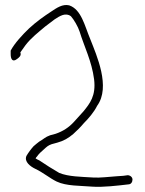

<svg xmlns="http://www.w3.org/2000/svg" viewBox="-20 -644 569 755"><path d="M22 -431C22 -412 29 -398 47 -412C55 -418 65 -425 60 -438C66 -447 73 -456 80 -466C102 -495 132 -518 158 -540C171 -550 183 -559 195 -568C215 -581 238 -596 259 -580C270 -568 287 -539 293 -520C311 -461 341 -403 350 -332C358 -267 333 -237 309 -207C297 -194 283 -178 271 -165C251 -143 228 -128 199 -118L177 -112C157 -105 152 -97 134 -87C126 -81 119 -75 112 -69C102 -58 91 -43 84 -31C74 -8 100 11 119 20C149 34 176 57 203 70C241 88 295 86 344 90C383 93 443 86 485 81C495 81 501 72 501 62C501 52 491 45 482 45C469 47 463 48 440 49C407 51 374 56 346 54C299 51 250 51 213 36C187 21 160 4 135 -13C129 -16 124 -18 120 -21C121 -24 123 -26 125 -28C134 -41 142 -47 153 -57C164 -67 169 -72 183 -77L205 -83C231 -90 249 -101 268 -117L290 -138C297 -145 304 -153 310 -160C328 -178 349 -202 362 -228C416 -302 360 -426 335 -490C313 -542 300 -607 252 -623C226 -629 203 -613 182 -599C153 -580 123 -559 94 -532C69 -508 38 -475 22 -445Z"/></svg>

Font: Stray Cat
Style: Cn
Weight: 400
Version: Version 1.0